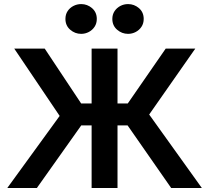

<svg xmlns="http://www.w3.org/2000/svg" viewBox="-20 -944 1050 964"><path d="M440 0V-314.5H388L165 0H16.5L279.5 -362L51.5 -700H204.5L387.5 -424.5H440V-700H570V-424.5H621.5L812 -700H960.5L729 -369L993.5 0H839.5L620.5 -314.5H570V0ZM387.5 -774Q356.5 -774 332.5 -794.8Q308.5 -815.5 308.5 -849Q308.5 -871.5 319.5 -888.2Q330.5 -905 348.8 -914.2Q367 -923.5 387.5 -923.5Q418.5 -923.5 442.2 -903Q466 -882.5 466 -849Q466 -826.5 455 -809.8Q444 -793 426 -783.5Q408 -774 387.5 -774ZM623 -774Q592 -774 568 -794.8Q544 -815.5 544 -849Q544 -871 555 -887.8Q566 -904.5 584 -914Q602 -923.5 623 -923.5Q654 -923.5 677.8 -903Q701.5 -882.5 701.5 -849Q701.5 -826.5 690.5 -809.8Q679.5 -793 661.5 -783.5Q643.5 -774 623 -774Z"/></svg>

Font: Geologica EX Med
Style: Regular
Weight: 500
Designer: Sindre Bremnes, Frode Helland
Foundry: Monokrom Skriftforlag AS
Version: Version 1.010;gftools[0.9.28]